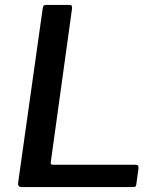

<svg xmlns="http://www.w3.org/2000/svg" viewBox="-20 -762 650 782"><path d="M154 -728Q155 -742 167 -742H265Q276 -742 273 -724L187 -103Q184 -91 195 -91H533Q546 -91 544 -76L535 -10Q534 -4 531.5 -2Q529 0 522 0H69Q51 0 54 -19L154 -728Z"/></svg>

Font: Libre Franklin Thin Medium
Style: Italic
Weight: 500
Italic angle: -8°
Version: Version 3.000